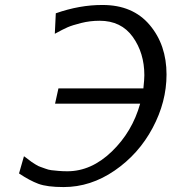

<svg xmlns="http://www.w3.org/2000/svg" viewBox="-20 -736 695 778"><path d="M57.1 -33.2 77.1 -103Q80.1 -101.1 92.5 -91.6Q105 -82 108.4 -79.6Q111.8 -77.1 124 -69.6Q136.2 -62 143.1 -60.1Q149.9 -58.1 162.8 -53Q175.8 -47.9 188 -46.4Q200.2 -44.9 217 -43.5Q233.9 -42 252.9 -42Q350.1 -42 433.1 -122.1Q516.1 -202.1 547.9 -315.9H203.1L216.8 -377.9H561Q564.9 -414.1 564.9 -431.2Q564.9 -521 518.1 -586.4Q471.2 -651.9 383.8 -651.9Q344.7 -651.9 308.8 -642.8Q272.9 -633.8 253.9 -625.5Q234.9 -617.2 202.1 -599.1L206.1 -682.1Q303.2 -716.3 396 -715.8Q518.1 -715.8 586.4 -635Q654.8 -554.2 654.8 -434.1Q654.8 -323.2 598.4 -217.5Q542 -111.8 444.6 -44.9Q347.2 22 237.8 22Q170.9 22 135.5 8.8Q100.1 -4.4 57.1 -33.2Z"/></svg>

Font: CMU Sans Serif
Style: Oblique
Weight: 500
Italic angle: -12°
Version: Version 0.7.0